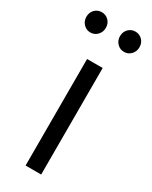

<svg xmlns="http://www.w3.org/2000/svg" viewBox="-192 -776 651 821"><g transform="rotate(30 133.5 -365.5)"><path d="M98 -681Q98 -660 84 -645.5Q70 -631 50 -631Q30 -631 16 -645.5Q2 -660 2 -681Q2 -703 16 -717Q30 -731 50 -731Q70 -731 84 -717Q98 -703 98 -681ZM264 -681Q264 -660 250 -645.5Q236 -631 216 -631Q196 -631 182 -645.5Q168 -660 168 -681Q168 -703 182 -717Q196 -731 216 -731Q236 -731 250 -717Q264 -703 264 -681ZM95 0V-526H172V0Z"/></g></svg>

Font: Kalaa
Style: Regular
Weight: 400
Version: Version 1.20 June 5, 2016